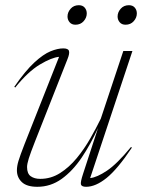

<svg xmlns="http://www.w3.org/2000/svg" viewBox="-20 -708 550 738"><path d="M299.5 -40.5 357 -216.5Q328.5 -153.5 293.8 -102Q259 -50.5 216.8 -20.2Q174.5 10 123.5 10Q83 10 64 -8Q45 -26 45 -53.5Q45 -69.5 51 -89.5Q57 -109.5 74.5 -154.5L207 -489.5Q178.5 -487 133 -459.8Q87.5 -432.5 38.5 -371.5L35 -374.5Q77.5 -436 112 -467.8Q146.5 -499.5 174 -510.8Q201.5 -522 223 -522Q242.5 -522 245.2 -512Q248 -502 239.5 -481L114.5 -164Q97 -119.5 90.5 -98.5Q84 -77.5 84 -66Q84 -40.5 98.2 -30.5Q112.5 -20.5 134.5 -20.5Q176 -20.5 211 -42.8Q246 -65 275 -100.2Q304 -135.5 327 -175.8Q350 -216 367.5 -252L454 -512H489L326.5 -23.5Q352.5 -26 391.2 -52Q430 -78 483.5 -143L487 -140.5Q431.5 -57.5 389.5 -23.8Q347.5 10 311 10Q294 10 291.2 1.2Q288.5 -7.5 299.5 -40.5ZM270 -613Q255.5 -613 247.5 -622.5Q239.5 -632 239.5 -644.5Q239.5 -661 251.5 -674.5Q263.5 -688 283 -688Q297.5 -688 305.5 -678.8Q313.5 -669.5 313.5 -656.5Q313.5 -640 301.5 -626.5Q289.5 -613 270 -613ZM462.5 -613Q448 -613 440 -622.5Q432 -632 432 -644.5Q432 -661 444 -674.5Q456 -688 475.5 -688Q490 -688 498 -678.8Q506 -669.5 506 -656.5Q506 -640 494 -626.5Q482 -613 462.5 -613Z"/></svg>

Font: Newsreader Display ExtraLight
Style: Italic
Weight: 275
Italic angle: -17°
Designer: Hugues Gentile
Foundry: Production Type
Version: Version 1.002